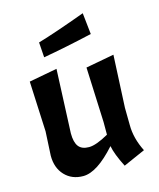

<svg xmlns="http://www.w3.org/2000/svg" viewBox="-110 -803 730 884"><g transform="rotate(-15 255.0 -361.0)"><path d="M178 0Q124 0 90.5 -35.5Q57 -71 57 -129L63 -244L52 -484L186 -509L173 -205Q173 -162 188.5 -142Q204 -122 238 -122Q272 -122 332 -156V-216L321 -479L456 -504L444 -254L445 -172Q445 -108 478 -43L374 3Q341 -62 334 -101Q244 0 178 0ZM369 -725 380 -623Q249 -593 145 -575L140 -647Q225 -672 369 -725Z"/></g></svg>

Font: Acme
Style: Regular
Weight: 400
Designer: Juan Pablo del Peral
Foundry: Juan Pablo del Peral
Version: Version 1.002